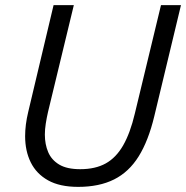

<svg xmlns="http://www.w3.org/2000/svg" viewBox="-20 -713 726 749"><path d="M285 16Q213 16 167.5 -9.5Q122 -35 100 -79.5Q78 -124 78 -182Q78 -204 81 -227.5Q84 -251 90 -276L189 -693H268L167 -275Q162 -253 158.5 -230.5Q155 -208 155 -188Q155 -150 168 -119.5Q181 -89 211 -71Q241 -53 293 -53Q352 -53 392.5 -75.5Q433 -98 460.5 -146Q488 -194 506 -270L608 -693H686L582 -260Q559 -164 521 -103Q483 -42 425 -13Q367 16 285 16Z"/></svg>

Font: Ubuntu Sans
Style: Italic
Weight: 400
Italic angle: -13.5°
Designer: Dalton Maag Ltd
Foundry: Dalton Maag Ltd
Version: Version 1.006